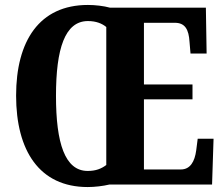

<svg xmlns="http://www.w3.org/2000/svg" viewBox="-20 -745 905 775"><path d="M334 10C362 10 396 6 421 0H836L842 -185H778L772 -138C766 -93 748 -61 710 -61H561V-344H757V-404H561V-653H686C727 -653 742 -626 745 -576L749 -529H814L811 -714H424C399 -721 364 -725 335 -725C139 -725 45 -580 45 -359C45 -137 139 10 334 10ZM334 -55C242 -55 206 -167 206 -358C206 -549 242 -660 335 -660C368 -660 392 -650 409 -636V-79C389 -64 367 -55 334 -55Z"/></svg>

Font: Noto Serif Lao ExtraCondensed ExtraBold
Style: Regular
Weight: 800
Width: 2
Designer: Monotype Design Team
Foundry: Monotype Imaging Inc.
Version: Version 2.003